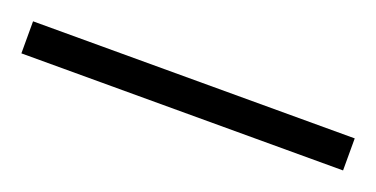

<svg xmlns="http://www.w3.org/2000/svg" viewBox="-30 -36 446 228"><g transform="rotate(20 193.0 78.0)"><path d="M-10 98V57.5H396.5V98Z"/></g></svg>

Font: Commissioner ExtraLight
Style: Regular
Weight: 200
Designer: Kostas Bartsokas
Foundry: Kostas Bartsokas
Version: Version 1.000; ttfautohint (v1.8.3)